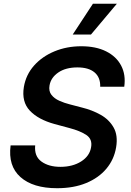

<svg xmlns="http://www.w3.org/2000/svg" viewBox="-20 -981 689 1012"><path d="M508.2 -523.8Q509.6 -573.2 478.3 -599.4Q447.1 -625.7 388.1 -625.7Q326.3 -625.7 287.3 -598.9Q248.2 -572.1 241.1 -530.9Q235.8 -500.7 251.1 -481.2Q266.3 -461.6 293 -449.8Q319.6 -437.9 348.4 -430.8L413.7 -413.7Q465.9 -400.9 510.5 -375.9Q555 -350.9 578.8 -309.1Q602.6 -267.4 592 -204.2Q581.3 -140.3 540.7 -91.8Q500 -43.3 434.1 -16.2Q368.3 11 280.9 11Q153.8 11 87.7 -47.8Q21.7 -106.5 35.9 -214.8H165.5Q159.8 -157.7 198.3 -129.6Q236.9 -101.6 298.3 -101.6Q362.9 -101.6 407.8 -130.1Q452.8 -158.7 460.2 -205.3Q467.7 -247.5 435.2 -269.4Q402.7 -291.2 345.9 -306.1L267 -327.4Q181.5 -350.9 137.3 -397.7Q93 -444.6 105.8 -522.7Q116.8 -587.4 159.6 -635.5Q202.4 -683.6 267.2 -710.4Q332 -737.2 408.4 -737.2Q485.8 -737.2 539.6 -710.2Q593.4 -683.2 618.6 -635.1Q643.8 -587 634.9 -523.8ZM363.3 -799 469.8 -961.3H595.9L459.5 -799Z"/></svg>

Font: Inter UI Semi Bold
Style: Italic
Weight: 600
Italic angle: -9.39999°
Designer: Rasmus Andersson
Foundry: rsms
Version: 3.2;8d6f07862